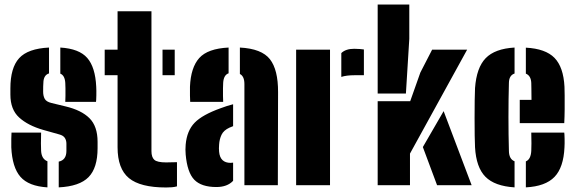

<svg xmlns="http://www.w3.org/2000/svg" viewBox="-20 -820 2548 850"><path d="M240 9.5V-104.5Q274 -111.5 274 -152V-184Q274 -199 266.8 -209.8Q259.5 -220.5 242 -225L171 -245Q103.5 -264.5 64.8 -299.8Q26 -335 26 -401V-429Q26 -520 64.8 -562.5Q103.5 -605 197 -609.5V-495Q172.5 -487.5 172 -453Q171.5 -442 171.2 -437Q171 -432 171 -414Q171 -395.5 178 -382.5Q185 -369.5 208 -364L270 -349Q340 -332.5 376 -296.8Q412 -261 412 -192V-164Q412 -76.5 372 -35.8Q332 5 240 9.5ZM269 -369Q269.5 -378 269.8 -395.2Q270 -412.5 269.8 -429.2Q269.5 -446 269 -453Q267 -486 247 -494V-609.5Q330.5 -604.5 366.2 -563.5Q402 -522.5 406 -436Q407 -419.5 406.5 -397Q406 -374.5 405 -369ZM30 -168Q29.5 -184.5 30 -206.2Q30.5 -228 31 -233H162Q160.5 -177.5 162 -152Q164 -116 190 -106V9.5Q107 4.5 70.5 -37.2Q34 -79 30 -168Z M443.5 -487V-600H500.5V-770H650.5V-151Q650.5 -124 663.2 -112.5Q676 -101 715.5 -101Q727 -101 738.2 -101.5Q749.5 -102 763.5 -102V5Q753 8 741 9Q729 10 715.5 10Q601 10 550.8 -31.5Q500.5 -73 500.5 -168V-487ZM699.5 -487V-600H753.5V-487Z M822 -369Q821.5 -374.5 821 -397Q820.5 -419.5 821 -436Q824.5 -521 862 -563Q899.5 -605 992 -609.5V-495.5Q970 -488 968 -453Q967.5 -446 967.2 -429.2Q967 -412.5 967.2 -395.2Q967.5 -378 968 -369ZM1062 0V-448Q1062 -482.5 1042 -492.5V-609.5Q1138.5 -604.5 1175 -557.8Q1211.5 -511 1211 -412L1210 0ZM802 -136Q800 -158 802 -180Q807.5 -241.5 841.8 -276.8Q876 -312 957 -341Q971.5 -346.5 985 -350.8Q998.5 -355 1012 -358.5V-261.5Q1008 -260 1004 -258.2Q1000 -256.5 996 -255Q970 -243 960.8 -223.5Q951.5 -204 950 -180Q948.5 -162 950 -148Q954.5 -99 1001 -99Q1005 -99 1012 -100V-19.5Q986 8 938 8Q871.5 8 840.2 -24.2Q809 -56.5 802 -136Z M1491 -479.5V-585Q1510.5 -604 1548 -604Q1561 -604 1573 -603Q1585 -602 1591 -601V-487H1550Q1513.5 -487 1491 -479.5ZM1291 0V-600H1441V0Z M1652 -406V-800H1792V-648L1777 -406ZM1652 0V-372H1796L1841 -499L1893 -600H2048L1795 -140V0ZM1852 -169 1944 -328 2068 0H1915Z M2083 -168Q2082 -185 2081.5 -220.2Q2081 -255.5 2081 -297Q2081 -338.5 2081.5 -375Q2082 -411.5 2083 -430Q2089.5 -520.5 2130.2 -562.5Q2171 -604.5 2258 -609.5V-494.5Q2233.5 -486.5 2233 -453Q2231 -382 2231 -302Q2231 -222 2233 -152Q2233.5 -115.5 2258 -106V9.5Q2170 4 2129 -37.5Q2088 -79 2083 -168ZM2281 -275V-378H2333Q2333 -405 2332.5 -426.8Q2332 -448.5 2332 -453Q2330.5 -485 2308 -494V-609Q2395 -604.5 2434.8 -563.8Q2474.5 -523 2479 -436Q2479.5 -425 2479.8 -397.2Q2480 -369.5 2479.8 -336.2Q2479.5 -303 2478 -275ZM2308 9.5V-105.5Q2330 -114.5 2332 -152Q2333.5 -177.5 2332 -233H2478Q2479 -228 2479.5 -206.2Q2480 -184.5 2479 -168Q2475 -78.5 2434.8 -36.8Q2394.5 5 2308 9.5Z"/></svg>

Font: Big Shoulders Stencil Display Black
Style: Regular
Weight: 900
Designer: Patric King
Foundry: XO Type Co
Version: Version 1.000